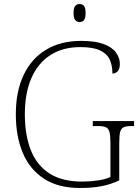

<svg xmlns="http://www.w3.org/2000/svg" viewBox="-20 -928 699 958"><path d="M379 10Q271 10 200 -36Q129 -82 94 -164.5Q59 -247 59 -358Q59 -472 98 -554Q137 -636 210 -680Q283 -724 385 -724Q456 -724 498 -708Q540 -692 559 -665.5Q578 -639 578 -609Q578 -585 567.5 -573Q557 -561 541 -561Q541 -602 527 -631.5Q513 -661 478 -677Q443 -693 381 -693Q294 -693 232 -653.5Q170 -614 137 -539Q104 -464 104 -358Q104 -255 133.5 -179.5Q163 -104 226 -63Q289 -22 390 -22Q429 -22 467.5 -27.5Q506 -33 531 -45V-215Q531 -252 526 -270Q521 -288 507.5 -293.5Q494 -299 470 -299H443V-324H649V-299H633Q610 -299 597 -293Q584 -287 579.5 -269.5Q575 -252 575 -214V-28Q533 -8 486.5 1Q440 10 379 10ZM377 -818Q364 -818 355.5 -827.5Q347 -837 347 -863Q347 -889 355.5 -898.5Q364 -908 377 -908Q391 -908 399 -898.5Q407 -889 407 -863Q407 -837 399 -827.5Q391 -818 377 -818Z"/></svg>

Font: Noto Serif Bengali ExtraLight
Style: Regular
Weight: 250
Version: Version 2.003